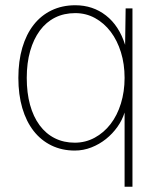

<svg xmlns="http://www.w3.org/2000/svg" viewBox="-20 -562 610 732"><path d="M485 150H455V-133Q446 -104 427.5 -78Q409 -52 384 -32Q359 -12 328.5 0Q298 12 265 12Q216 12 176 -7.5Q136 -27 108 -63Q80 -99 65 -150Q50 -201 50 -265Q50 -329 65 -380Q80 -431 108 -467Q136 -503 176.5 -522.5Q217 -542 267 -542Q334 -542 384 -503Q434 -464 457 -391L459 -530H485ZM265 -18Q306 -18 341 -37Q376 -56 401.5 -89Q427 -122 441 -167.5Q455 -213 455 -265Q455 -318 441 -363Q427 -408 402 -441Q377 -474 342.5 -493Q308 -512 267 -512Q224 -512 190 -495Q156 -478 132 -445.5Q108 -413 95 -367.5Q82 -322 82 -265Q82 -208 94.5 -162.5Q107 -117 131 -84.5Q155 -52 189 -35Q223 -18 265 -18Z"/></svg>

Font: Geist Thin
Style: Regular
Weight: 400
Designer: Basement.studio, Andrés Briganti, Mateo Zaragoza
Foundry: Basement.studio, Vercel, Andrés Briganti, Guido Ferreyra, Mateo Zaragoza
Version: Version 1.401